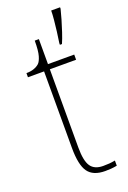

<svg xmlns="http://www.w3.org/2000/svg" viewBox="-149 -811 583 873"><g transform="rotate(-20 143.0 -375.0)"><path d="M202 10Q144 10 119.5 -24Q95 -58 95 -141V-511H17V-531Q38 -531 53.5 -536.5Q69 -542 79 -551Q89 -560 96 -584Q103 -608 103 -657H123V-536H250V-511H123V-132Q123 -68 141 -41.5Q159 -15 201 -15Q218 -15 230.5 -16Q243 -17 259 -20V5Q243 8 229.5 9Q216 10 202 10ZM204 -608Q208 -633 211.5 -661Q215 -689 217.5 -715.5Q220 -742 220 -760H263V-753Q258 -732 250 -705Q242 -678 233 -650.5Q224 -623 214 -600H204Z"/></g></svg>

Font: Noto Serif Armenian Thin
Style: Regular
Weight: 250
Version: Version 2.007